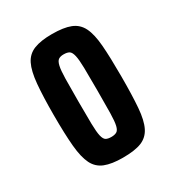

<svg xmlns="http://www.w3.org/2000/svg" viewBox="-107 -763 479 525"><g transform="rotate(-30 132.5 -501.0)"><path d="M132 -306Q97 -306 75.5 -314.5Q54 -323 43.5 -344Q33 -365 29.5 -403Q26 -441 26 -502Q26 -560 29.5 -598.5Q33 -637 43.5 -658Q54 -679 75.5 -687.5Q97 -696 132 -696Q169 -696 190.5 -687.5Q212 -679 222.5 -658Q233 -637 236 -599Q239 -561 239 -501Q239 -441 236 -403Q233 -365 222.5 -344Q212 -323 191 -314.5Q170 -306 132 -306ZM133 -371Q143 -371 149.5 -374.5Q156 -378 159 -390.5Q162 -403 162.5 -429Q163 -455 163 -501Q163 -546 162.5 -572Q162 -598 159 -611Q156 -624 150 -628Q144 -632 132 -632Q122 -632 116 -628Q110 -624 107 -611Q104 -598 103.5 -572Q103 -546 103 -501Q103 -456 103.5 -429.5Q104 -403 107 -390.5Q110 -378 116 -374.5Q122 -371 133 -371Z"/></g></svg>

Font: Saira UltraCondensed
Style: Bold
Weight: 700
Width: 1
Designer: Hector Gatti with collaboration of the Omnibus-Type team
Foundry: Omnibus-Type
Version: Version 1.101